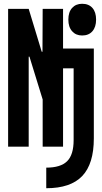

<svg xmlns="http://www.w3.org/2000/svg" viewBox="-20 -777 540 1017"><path d="M225 111Q301 111 335.5 77Q370 43 370 -35V-415H314V0H206V-250L136 -477H132V0H23V-730H132L201 -503H205L206 -730H314V-520H477V-44Q477 91 415.5 155.5Q354 220 225 220ZM415 -589Q382 -589 362 -611.5Q342 -634 342 -673Q342 -713 362 -735Q382 -757 415 -757Q450 -757 469.5 -735Q489 -713 489 -673Q489 -634 469.5 -611.5Q450 -589 415 -589Z"/></svg>

Font: M PLUS Code Latin SemiBold
Style: Regular
Weight: 600
Designer: Coji Morishita
Foundry: UNDERFOREST DESIGN
Version: Version 1.002; ttfautohint (v1.8.3)